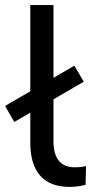

<svg xmlns="http://www.w3.org/2000/svg" viewBox="-46 -725 367 754"><path d="M228 9Q150 9 111.5 -35.5Q73 -80 73 -164V-705H164V-171Q164 -68 248 -68Q273 -68 292 -73L290 1Q257 9 228 9ZM10 -246 -26 -309 246 -467 283 -404Z"/></svg>

Font: Nunito Sans Medium
Style: Regular
Weight: 500
Designer: Vernon Adams
Foundry: Vernon Adams
Version: Version 3.101; ttfautohint (v1.8.4.7-5d5b);gftools[0.9.27]